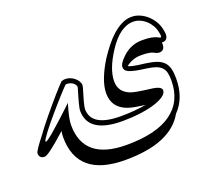

<svg xmlns="http://www.w3.org/2000/svg" viewBox="-350 -595 1222 1091"><g transform="rotate(-20 261.0 -49.5)"><path d="M688.5 -295.4Q692.4 -278.3 692.4 -268.1Q692.4 -229.5 658.7 -229.5H654.8Q655.3 -226.6 655.5 -224.1Q655.8 -221.7 655.8 -219.2Q655.8 -180.7 622.1 -180.7Q617.7 -180.7 610.1 -182.9Q602.5 -185.1 593.3 -190.4Q571.3 -202.6 517.6 -202.1Q467.3 -202.1 427.2 -170.4Q429.7 -168 435.8 -165.8Q441.9 -163.6 453.4 -160.9Q464.8 -158.2 482.9 -155.5Q501 -152.8 526.9 -149.9Q567.9 -144.5 594 -134.8Q620.1 -125 635 -108.6Q649.9 -92.3 655.8 -68.1Q661.6 -43.9 661.6 -9.8Q661.6 107.9 591.8 178.7Q550.8 252 461.2 289.6Q371.6 327.1 232.9 327.1Q-56.2 327.1 -56.2 84Q-56.2 76.2 -55.4 67.1Q-54.7 58.1 -52.7 47.9Q-84.5 76.7 -108.2 96.4Q-131.8 116.2 -148.7 128.9Q-165.5 141.6 -176.3 147.2Q-187 152.8 -192.4 152.8Q-208.5 152.8 -216.6 144Q-224.6 135.3 -224.6 121.1Q-224.6 117.2 -220.2 108.9Q-215.8 100.6 -208 89.1Q-200.2 77.6 -189.7 63.5Q-179.2 49.3 -166.5 33.7Q-153.3 14.6 -134.3 -9.8Q-115.2 -34.2 -93.5 -60.5Q-71.8 -86.9 -49.8 -112.8Q-27.8 -138.7 -8.8 -160.4Q10.3 -182.1 24.4 -197.3Q38.6 -212.4 44.4 -217.8Q54.2 -221.2 58.8 -221.7Q63.5 -222.2 67.4 -222.2H69.3Q84 -222.2 98.1 -216.3Q112.3 -210.4 123.5 -200.9Q134.8 -191.4 141.6 -179.7Q148.4 -168 148.4 -155.8Q148.4 -153.3 146 -143.1Q143.6 -132.8 139.6 -120.6Q136.2 -108.9 131.8 -94.5Q127.4 -80.1 123.8 -66.2Q120.1 -52.2 117.7 -40.8Q115.2 -29.3 115.2 -23.9Q115.2 84.5 293 84.5Q335.9 84.5 375.5 81.1Q415 77.6 447.3 71.8Q369.6 62.5 341.8 51.3Q258.8 20.5 258.8 -65.9Q258.8 -105 277.3 -153.6Q295.9 -202.1 328.1 -253.4Q349.6 -286.1 374 -317.1Q398.4 -348.1 425.5 -372.3Q452.6 -396.5 481.7 -411.1Q510.7 -425.8 542 -425.8Q567.9 -425.8 591.8 -415.3Q615.7 -404.8 635.5 -387Q655.3 -369.1 669.2 -345.9Q683.1 -322.8 688 -296.9V-297.4V-295.9ZM659.7 -290Q655.8 -311.5 644.8 -330.8Q633.8 -350.1 617.7 -364.7Q601.6 -379.4 582 -387.9Q562.5 -396.5 542 -396.5Q460.9 -396.5 389.2 -286.1Q324.7 -187.5 324.7 -114.7Q324.7 -49.3 388.7 -24.9Q412.6 -15.1 505.9 -3.9Q569.3 3.4 569.3 27.8Q569.3 46.4 546.6 62.3Q523.9 78.1 485.8 89.6Q447.8 101.1 397.7 107.4Q347.7 113.8 293 113.8Q85.9 113.8 85.9 -23.9Q85.9 -30.8 88.4 -42.7Q90.8 -54.7 94.5 -68.8Q98.1 -83 102.5 -97.9Q106.9 -112.8 110.6 -125.2Q114.3 -137.7 116.7 -146Q119.1 -154.3 119.1 -155.8Q119.1 -162.6 114.7 -169.2Q110.4 -175.8 103.3 -181.2Q96.2 -186.5 87.4 -189.7Q78.6 -192.9 69.3 -192.9Q66.9 -192.9 64.2 -192.9Q61.5 -192.9 59.1 -191.9Q54.2 -187.5 42.2 -174.8Q30.3 -162.1 13.9 -144Q-2.4 -126 -21.5 -104.2Q-40.5 -82.5 -59.8 -60.1Q-79.1 -37.6 -96.9 -15.9Q-114.7 5.9 -128.4 23.9Q-142.1 42 -150.4 54.9Q-158.7 67.9 -158.7 72.3Q-158.7 74.7 -155.8 74.7Q-151.9 74.7 -139.4 65.9Q-127 57.1 -104 37.6Q-81.1 18.1 -46.6 -13.2Q-12.2 -44.4 36.1 -89.8Q9.8 -5.9 9.8 35.2Q9.8 249 269.5 249Q449.2 249 540.8 183.1Q632.3 117.2 632.3 -9.8Q632.3 -36.6 627.7 -55.7Q623 -74.7 610.8 -87.6Q598.6 -100.6 577.4 -108.4Q556.2 -116.2 522.9 -120.6Q484.4 -125.5 459.7 -130.6Q435.1 -135.7 421.1 -142.1Q407.2 -148.4 401.9 -156.2Q396.5 -164.1 396.5 -174.3Q396.5 -197.3 435.1 -232.9Q485.4 -280.3 553.7 -280.3Q614.7 -280.8 643.6 -264.6Q654.8 -258.8 658.7 -258.8Q663.1 -258.8 663.1 -268.1Q663.1 -276.9 659.7 -290Z"/></g></svg>

Font: XB Kayhan Sayeh
Style: Regular
Weight: 700
Designer: Behnam
Foundry: Irmug
Version: Version 7.300 2009